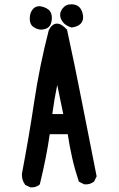

<svg xmlns="http://www.w3.org/2000/svg" viewBox="-20 -832 540 873"><path d="M79.6 -36.6Q79.6 -42.5 80.1 -44.4Q111.3 -207.5 135.7 -370.6Q160.2 -533.7 201.7 -694.3Q216.8 -724.6 238.8 -724.6Q259.3 -724.6 283.2 -698.7L284.7 -697.3Q321.3 -529.8 353.5 -363.8Q385.7 -197.8 419.4 -30.3L407.7 -6.3Q397 1.5 387.7 3.9Q378.4 6.3 372.6 6.3Q366.7 6.3 362.3 5.9L338.4 -6.3Q319.8 -62.5 307.9 -115.5Q295.9 -168.5 288.1 -221.7H206.1Q192.4 -123 161.1 6.3Q153.8 12.7 147.5 15.1Q137.2 20 125 20Q121.6 20 117.2 19.5L94.2 8.3L93.3 6.3Q79.6 -12.7 79.6 -36.6ZM217.8 -313.5H267.6L240.2 -445.8Q227.1 -382.8 217.8 -313.5ZM115.2 -746.6Q115.2 -776.4 131.8 -793Q142.6 -803.7 158.2 -803.7Q167 -803.7 177.2 -800.3Q205.1 -791.5 212.4 -771.5Q215.8 -762.2 215.8 -751.2Q215.8 -740.2 212.9 -729Q205.6 -699.7 168.5 -697.3H168Q149.9 -697.3 132.8 -709Q115.2 -720.7 115.2 -746.6ZM253.4 -763.7Q253.4 -778.8 263.7 -792.5Q278.3 -812.5 304.2 -812.5Q327.6 -812.5 340.8 -799.3Q354 -786.1 357.4 -761.2Q357.9 -757.3 357.9 -753.4Q357.9 -735.4 345.7 -723.1Q333.5 -710.9 306.6 -707H305.2Q283.2 -713.9 270.5 -726.1Q263.7 -733.4 258.5 -743.2Q253.4 -752.9 253.4 -763.7Z"/></svg>

Font: Bakudai
Style: Bold
Weight: 700
Version: Version 1.48